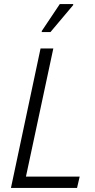

<svg xmlns="http://www.w3.org/2000/svg" viewBox="-20 -927 471 947"><path d="M34 0 180 -688H243L108 -56H373L360 0ZM186 -769V-774L275 -907H341V-902L229 -769Z"/></svg>

Font: Saira SemiCondensed Light
Style: Italic
Weight: 300
Width: 4
Italic angle: -12°
Designer: Hector Gatti with collaboration of the Omnibus-Type team
Foundry: Omnibus-Type
Version: Version 1.101